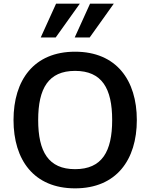

<svg xmlns="http://www.w3.org/2000/svg" viewBox="-20 -1018 822 1051"><path d="M391 -630C538 -630 594 -534 594 -361C594 -188 538 -92 391 -92C245 -92 189 -188 189 -361C189 -534 245 -630 391 -630ZM729 -361C729 -579 617 -735 391 -735C165 -735 54 -579 54 -361C54 -143 165 13 391 13C617 13 729 -143 729 -361ZM417 -998H287L203 -813H285ZM603 -998H473L389 -813H471Z"/></svg>

Font: Perun SemiBold
Style: Regular
Weight: 600
Foundry: Copyright (c) Stefan Peev, Context Ltd, 2016
Version: Version 1.089